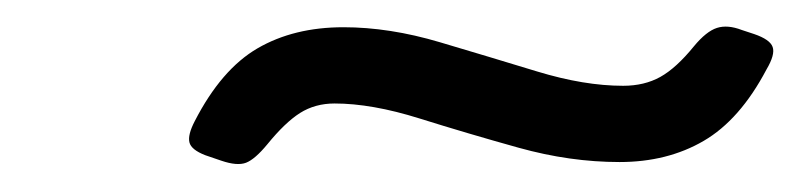

<svg xmlns="http://www.w3.org/2000/svg" viewBox="-20 -345 588 141"><path d="M232.2 -325Q266 -325 303 -314Q340.1 -303 374.5 -292.5Q409 -282 437.6 -282Q453.2 -282 464.9 -288.5Q476.6 -295 489.6 -311Q498.7 -322 506.5 -324.5Q514.3 -327 524.7 -323L533.8 -320Q545.5 -316 547.4 -310.5Q549.4 -305 542.9 -294Q523.4 -257 496.7 -241.5Q470.1 -226 435 -226Q398.6 -226 360.9 -236.5Q323.2 -247 288.1 -258Q253 -269 225.7 -269Q211.4 -269 200.3 -262Q189.3 -255 176.3 -239Q167.2 -228 160.7 -225.5Q154.2 -223 142.5 -227L130.8 -231Q120.4 -235 119.1 -240.5Q117.8 -246 123 -256Q142.5 -294 169.1 -309.5Q195.8 -325 232.2 -325Z"/></svg>

Font: Asap VF Beta
Style: Italic
Weight: 400
Italic angle: -6°
Designer: Pablo Cosgaya
Foundry: Pablo Cosgaya
Version: Version 1.007